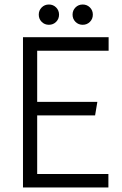

<svg xmlns="http://www.w3.org/2000/svg" viewBox="-20 -832 543 852"><path d="M82 -667H462V-607H145V-380H412L402 -320H145V-60H461V0H82ZM197 -722Q178 -722 165 -735Q152 -748 152 -767Q152 -786 165 -799Q178 -812 197 -812Q216 -812 229 -799Q242 -786 242 -767Q242 -748 229 -735Q216 -722 197 -722ZM347 -722Q328 -722 315 -735Q302 -748 302 -767Q302 -786 315 -799Q328 -812 347 -812Q366 -812 379 -799Q392 -786 392 -767Q392 -748 379 -735Q366 -722 347 -722Z"/></svg>

Font: Epunda Sans Light
Style: Regular
Weight: 300
Designer: Simon Atzbach
Foundry: typofactur
Version: Version 2.204; ttfautohint (v1.8.4.7-5d5b)